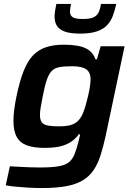

<svg xmlns="http://www.w3.org/2000/svg" viewBox="-20 -744 678 971"><path d="M191 207Q158 207 123 205Q88 203 58 200Q28 197 9 193L30 97Q50 98 76 99.5Q102 101 129.5 102Q157 103 180 103Q238 103 273 97.5Q308 92 327 77.5Q346 63 357 36Q368 9 378 -33Q380 -41 382 -49.5Q384 -58 385 -65H379Q358 -37 331.5 -22Q305 -7 274 -1.5Q243 4 207 4Q152 4 117 -8.5Q82 -21 65 -51Q48 -81 48 -133Q48 -159 52 -190.5Q56 -222 64 -260Q80 -336 100 -386Q120 -436 147.5 -464.5Q175 -493 213.5 -505.5Q252 -518 304 -518Q340 -518 372.5 -512.5Q405 -507 428.5 -491Q452 -475 463 -444H470L489 -510H610L515 -60Q503 -4 489 40Q475 84 454 115.5Q433 147 399.5 167.5Q366 188 315.5 197.5Q265 207 191 207ZM279 -105Q307 -105 327 -109Q347 -113 361 -122Q375 -131 385 -145Q393 -155 400.5 -174Q408 -193 414.5 -216Q421 -239 426.5 -263Q432 -287 435 -308Q438 -329 438 -342Q438 -379 415.5 -394Q393 -409 344 -409Q305 -409 280.5 -404.5Q256 -400 241.5 -385Q227 -370 216.5 -339.5Q206 -309 196 -256Q190 -225 186 -202Q182 -179 182 -163Q182 -138 191.5 -125.5Q201 -113 222.5 -109Q244 -105 279 -105ZM385 -574Q335 -574 307 -584.5Q279 -595 267.5 -614Q256 -633 256 -658Q256 -674 258.5 -689.5Q261 -705 265 -724H339Q337 -712 335.5 -702.5Q334 -693 334 -685Q334 -667 347 -657.5Q360 -648 399 -648Q436 -648 454 -657Q472 -666 479.5 -683Q487 -700 491 -724H568Q561 -691 550.5 -663.5Q540 -636 521 -616Q502 -596 469 -585Q436 -574 385 -574Z"/></svg>

Font: Saira SemiExpanded SemiBold
Style: Italic
Weight: 600
Width: 6
Italic angle: -12°
Designer: Hector Gatti with collaboration of the Omnibus-Type team
Foundry: Omnibus-Type
Version: Version 1.101